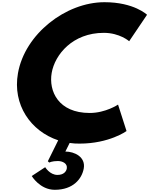

<svg xmlns="http://www.w3.org/2000/svg" viewBox="-20 -1281 1354 1742"><path d="M794 -256C510 -256 420 -454 449 -620C478 -785 638 -983 922 -983C1066 -983 1152 -907 1152 -907L1314 -1147C1314 -1147 1197 -1261 928 -1261C577 -1261 206 -973 143 -617C92 -330 259 -91 508 -8L414 182L427 194C427 194 451 180 505 180C547 180 594 202 586 248C581 276 557 306 501 306C432 306 390 236 390 236L268 316C268 316 342 441 477 441C644 441 723 342 740 247C758 143 656 94 573 94L612 16C641 21 672 22 702 22C971 22 1128 -92 1128 -92L1051 -332C1051 -332 938 -256 794 -256Z"/></svg>

Font: Hussar Dziwak
Style: Kur
Weight: 400
Version: Version 1.022